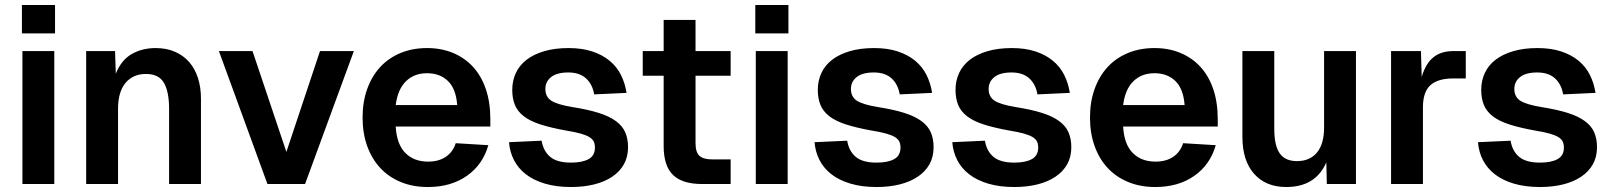

<svg xmlns="http://www.w3.org/2000/svg" viewBox="-20 -739 6474 771"><path d="M70 0V-534H198V0ZM68 -605V-719H201V-605Z M326 0V-534H442L445 -443Q467 -498 509 -522Q551 -546 605 -546Q649 -546 683 -531Q717 -516 740 -489.5Q763 -463 775 -425.5Q787 -388 787 -343V0H659V-302Q659 -370 638.5 -406Q618 -442 566 -442Q514 -442 484 -406Q454 -370 454 -302V0Z M1054 0 859 -534H994L1130 -129L1265 -534H1401L1205 0Z M1698 12Q1638 12 1589.5 -8Q1541 -28 1507 -64.5Q1473 -101 1454.5 -152.5Q1436 -204 1436 -267Q1436 -330 1454.5 -381.5Q1473 -433 1506.5 -469.5Q1540 -506 1588 -526Q1636 -546 1695 -546Q1752 -546 1799 -526.5Q1846 -507 1879.5 -470.5Q1913 -434 1931 -381Q1949 -328 1949 -260V-231H1569Q1573 -160 1607.5 -125Q1642 -90 1699 -90Q1742 -90 1770.5 -109.5Q1799 -129 1810 -164L1941 -156Q1919 -78 1855 -33Q1791 12 1698 12ZM1816 -317Q1811 -383 1778.5 -414Q1746 -445 1695 -445Q1643 -445 1610 -412.5Q1577 -380 1569 -317Z M2273 12Q2214 12 2168.5 -1.5Q2123 -15 2092 -39Q2061 -63 2044 -96Q2027 -129 2024 -168L2155 -174Q2162 -132 2189.5 -109Q2217 -86 2273 -86Q2318 -86 2343.5 -100Q2369 -114 2369 -146Q2369 -160 2364.5 -170Q2360 -180 2347.5 -188Q2335 -196 2312 -202.5Q2289 -209 2252 -215Q2191 -226 2149.5 -239.5Q2108 -253 2083 -272.5Q2058 -292 2047.5 -318Q2037 -344 2037 -378Q2037 -415 2051.5 -446Q2066 -477 2094.5 -499Q2123 -521 2165.5 -533.5Q2208 -546 2263 -546Q2317 -546 2358 -532.5Q2399 -519 2428 -495Q2457 -471 2473.5 -438Q2490 -405 2496 -366L2366 -360Q2359 -401 2333 -424.5Q2307 -448 2262 -448Q2216 -448 2193 -429.5Q2170 -411 2170 -382Q2170 -350 2194 -334.5Q2218 -319 2279 -309Q2342 -299 2384.5 -285.5Q2427 -272 2453.5 -252.5Q2480 -233 2491 -207Q2502 -181 2502 -148Q2502 -109 2485.5 -79.5Q2469 -50 2438.5 -29.5Q2408 -9 2366 1.5Q2324 12 2273 12Z M2800 0Q2720 0 2682.5 -36.5Q2645 -73 2645 -153V-435H2561V-534H2645V-659H2773V-534H2914V-435H2773V-165Q2773 -127 2789 -113Q2805 -99 2839 -99H2914V0Z M3015 0V-534H3143V0ZM3013 -605V-719H3146V-605Z M3500 12Q3441 12 3395.5 -1.5Q3350 -15 3319 -39Q3288 -63 3271 -96Q3254 -129 3251 -168L3382 -174Q3389 -132 3416.5 -109Q3444 -86 3500 -86Q3545 -86 3570.5 -100Q3596 -114 3596 -146Q3596 -160 3591.5 -170Q3587 -180 3574.5 -188Q3562 -196 3539 -202.5Q3516 -209 3479 -215Q3418 -226 3376.5 -239.5Q3335 -253 3310 -272.5Q3285 -292 3274.5 -318Q3264 -344 3264 -378Q3264 -415 3278.5 -446Q3293 -477 3321.5 -499Q3350 -521 3392.5 -533.5Q3435 -546 3490 -546Q3544 -546 3585 -532.5Q3626 -519 3655 -495Q3684 -471 3700.5 -438Q3717 -405 3723 -366L3593 -360Q3586 -401 3560 -424.5Q3534 -448 3489 -448Q3443 -448 3420 -429.5Q3397 -411 3397 -382Q3397 -350 3421 -334.5Q3445 -319 3506 -309Q3569 -299 3611.5 -285.5Q3654 -272 3680.5 -252.5Q3707 -233 3718 -207Q3729 -181 3729 -148Q3729 -109 3712.5 -79.5Q3696 -50 3665.5 -29.5Q3635 -9 3593 1.5Q3551 12 3500 12Z M4053 12Q3994 12 3948.5 -1.5Q3903 -15 3872 -39Q3841 -63 3824 -96Q3807 -129 3804 -168L3935 -174Q3942 -132 3969.5 -109Q3997 -86 4053 -86Q4098 -86 4123.5 -100Q4149 -114 4149 -146Q4149 -160 4144.5 -170Q4140 -180 4127.5 -188Q4115 -196 4092 -202.5Q4069 -209 4032 -215Q3971 -226 3929.5 -239.5Q3888 -253 3863 -272.5Q3838 -292 3827.5 -318Q3817 -344 3817 -378Q3817 -415 3831.5 -446Q3846 -477 3874.5 -499Q3903 -521 3945.5 -533.5Q3988 -546 4043 -546Q4097 -546 4138 -532.5Q4179 -519 4208 -495Q4237 -471 4253.5 -438Q4270 -405 4276 -366L4146 -360Q4139 -401 4113 -424.5Q4087 -448 4042 -448Q3996 -448 3973 -429.5Q3950 -411 3950 -382Q3950 -350 3974 -334.5Q3998 -319 4059 -309Q4122 -299 4164.5 -285.5Q4207 -272 4233.5 -252.5Q4260 -233 4271 -207Q4282 -181 4282 -148Q4282 -109 4265.5 -79.5Q4249 -50 4218.5 -29.5Q4188 -9 4146 1.5Q4104 12 4053 12Z M4619 12Q4559 12 4510.5 -8Q4462 -28 4428 -64.5Q4394 -101 4375.5 -152.5Q4357 -204 4357 -267Q4357 -330 4375.5 -381.5Q4394 -433 4427.5 -469.5Q4461 -506 4509 -526Q4557 -546 4616 -546Q4673 -546 4720 -526.5Q4767 -507 4800.5 -470.5Q4834 -434 4852 -381Q4870 -328 4870 -260V-231H4490Q4494 -160 4528.5 -125Q4563 -90 4620 -90Q4663 -90 4691.5 -109.5Q4720 -129 4731 -164L4862 -156Q4840 -78 4776 -33Q4712 12 4619 12ZM4737 -317Q4732 -383 4699.5 -414Q4667 -445 4616 -445Q4564 -445 4531 -412.5Q4498 -380 4490 -317Z M5145 12Q5063 12 5016 -41Q4969 -94 4969 -190V-534H5097V-222Q5097 -154 5119 -123Q5141 -92 5188 -92Q5240 -92 5268.5 -126.5Q5297 -161 5297 -227V-534H5425V0H5308L5306 -87Q5263 12 5145 12Z M5566 0V-534H5686L5689 -430Q5705 -484 5736 -509Q5767 -534 5817 -534H5866V-424H5816Q5754 -424 5724 -397Q5694 -370 5694 -308V0Z M6164 12Q6105 12 6059.5 -1.5Q6014 -15 5983 -39Q5952 -63 5935 -96Q5918 -129 5915 -168L6046 -174Q6053 -132 6080.5 -109Q6108 -86 6164 -86Q6209 -86 6234.5 -100Q6260 -114 6260 -146Q6260 -160 6255.5 -170Q6251 -180 6238.5 -188Q6226 -196 6203 -202.5Q6180 -209 6143 -215Q6082 -226 6040.5 -239.5Q5999 -253 5974 -272.5Q5949 -292 5938.5 -318Q5928 -344 5928 -378Q5928 -415 5942.5 -446Q5957 -477 5985.5 -499Q6014 -521 6056.5 -533.5Q6099 -546 6154 -546Q6208 -546 6249 -532.5Q6290 -519 6319 -495Q6348 -471 6364.5 -438Q6381 -405 6387 -366L6257 -360Q6250 -401 6224 -424.5Q6198 -448 6153 -448Q6107 -448 6084 -429.5Q6061 -411 6061 -382Q6061 -350 6085 -334.5Q6109 -319 6170 -309Q6233 -299 6275.5 -285.5Q6318 -272 6344.5 -252.5Q6371 -233 6382 -207Q6393 -181 6393 -148Q6393 -109 6376.5 -79.5Q6360 -50 6329.5 -29.5Q6299 -9 6257 1.5Q6215 12 6164 12Z"/></svg>

Font: Geist SemBd
Style: Regular
Weight: 400
Designer: Basement.studio, Andrés Briganti, Mateo Zaragoza
Foundry: Basement.studio, Vercel, Andrés Briganti, Guido Ferreyra, Mateo Zaragoza
Version: Version 1.401